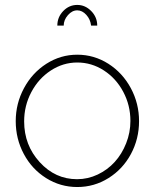

<svg xmlns="http://www.w3.org/2000/svg" viewBox="-20 -750 629 780"><path d="M238.8 -646H212.9Q212.9 -680.2 236.8 -705.1Q260.7 -730 293.9 -730Q326.2 -730 350.6 -705.1Q375 -680.2 375 -646H350.1Q347.2 -671.4 330.6 -689.7Q314 -708 293.9 -708Q272.9 -708 255.9 -688.5Q238.8 -668.9 238.8 -646ZM293.9 -527.8Q362.3 -527.8 420.2 -491Q478 -454.1 511.5 -391.8Q544.9 -329.6 544.9 -257.8Q544.9 -186 512 -124.5Q479 -63 420.9 -26.6Q362.8 9.8 293.9 9.8Q225.1 9.8 167.2 -26.6Q109.4 -63 76.7 -124.5Q43.9 -186 43.9 -257.8Q43.9 -329.6 77.4 -391.8Q110.8 -454.1 168.5 -491Q226.1 -527.8 293.9 -527.8ZM293 -22Q336.9 -22 377 -41Q417 -60.1 446 -92Q475.1 -124 492.4 -167.7Q509.8 -211.4 509.8 -258.8Q509.8 -322.3 480.7 -377Q451.7 -431.6 401.9 -463.9Q352.1 -496.1 293.9 -496.1Q236.3 -496.1 186.5 -463.6Q136.7 -431.2 107.4 -376Q78.1 -320.8 78.1 -256.8Q78.1 -160.2 141.4 -91.1Q204.6 -22 293 -22Z"/></svg>

Font: Rawline ExtraLight
Style: Regular
Weight: 275
Designer: Matt McInerney, Pablo Impallari, Rodrigo Fuenzalida
Foundry: Matt McInerney, Pablo Impallari, Rodrigo Fuenzalida
Version: Version 4.020;PS 004.020;hotconv 1.0.88;makeotf.lib2.5.64775